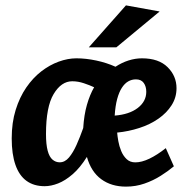

<svg xmlns="http://www.w3.org/2000/svg" viewBox="-20 -683 696 718"><path d="M146.9 13.3Q106.7 13.3 79.2 -6.6Q51.7 -26.5 37.8 -66.4Q23.8 -106.3 23.8 -165.3Q23.8 -224.6 38.6 -272Q53.3 -319.4 78.2 -355.7Q103.1 -391.9 134.3 -416Q165.5 -440.1 199.6 -452.5Q233.8 -464.9 265.7 -464.9Q301.1 -464.9 339.8 -456.7Q378.4 -448.5 411.9 -433.4Q435.5 -448.9 460.7 -456.9Q486 -464.9 510.8 -464.9Q573.4 -464.9 606.7 -431.9Q640.1 -398.9 640.1 -353.1Q640.1 -318.3 621.7 -289.5Q603.4 -260.7 572.2 -239Q541.1 -217.3 501 -204.4Q460.9 -191.4 418.1 -187.2Q419.2 -173.8 422.5 -155Q425.8 -136.3 433.3 -118.1Q440.8 -100 453.6 -87.9Q466.4 -75.8 486.1 -75.8Q509.7 -75.8 538.7 -89.6Q567.6 -103.4 600 -129L630.2 -61.1Q609 -43.2 581 -25.6Q553.1 -7.9 520.2 3.5Q487.4 14.9 451.2 14.9Q396.4 14.9 358.6 -12.9Q320.7 -40.6 305 -96.2Q279.1 -55.1 251.5 -31.3Q223.8 -7.4 197.3 2.9Q170.8 13.3 146.9 13.3ZM203.2 -76Q222.8 -76 238 -94.1Q253.1 -112.1 266.3 -141.4Q279.4 -170.8 291.2 -204.2Q294.3 -253.5 305.1 -291.1Q315.9 -328.8 332 -356.7Q315.8 -364.3 293.8 -371.7Q271.8 -379.1 250.1 -379.1Q209.3 -379.1 180.6 -331.3Q152 -283.6 152 -181.8Q152 -142.6 158.3 -119.3Q164.6 -95.9 176.5 -86Q188.3 -76 203.2 -76ZM408.9 -250.7Q463.3 -254.9 495.2 -279.3Q527 -303.8 527 -339.8Q527 -359.8 517.4 -373Q507.9 -386.2 488.3 -386.2Q472.8 -386.2 459.5 -378.6Q446.2 -371 435.6 -354.6Q425 -338.2 418.1 -312.5Q411.2 -286.8 408.9 -250.7ZM312 -505.9 451 -662.9 577 -640.1 415 -505.9Z"/></svg>

Font: Ancizar Sans Thin
Style: Italic
Weight: 100
Italic angle: -4°
Designer: Cesar Puertas, Viviana Monsalve, Julian Moncada, Julian Prieto, Jose Castro, Mariel Hernandez, Felipe Aragon, Sara Alarc
Version: Version 8.100